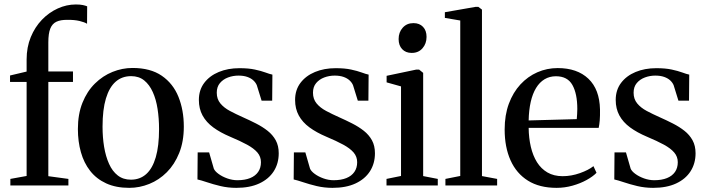

<svg xmlns="http://www.w3.org/2000/svg" viewBox="-20 -850 3239 880"><path d="M27.5 0V-30L102 -43.5V-474.5H26V-504L102 -522V-577.5Q102 -633.5 121 -679.8Q140 -726 172.2 -759.5Q204.5 -793 244.8 -811.2Q285 -829.5 327.5 -829.5Q347.5 -829.5 360 -826.8Q372.5 -824 379.5 -821L379 -741Q368.5 -748 344.8 -753.8Q321 -759.5 289 -759Q258 -759.5 238.8 -750.5Q219.5 -741.5 210.5 -719Q201.5 -696.5 201.5 -655.5V-522.5H314.5V-474.5H201.5V-42.5L293.5 -30V0Z M337 -258.5Q337 -327 358 -379.2Q379 -431.5 415 -467Q451 -502.5 495.8 -520.5Q540.5 -538.5 587.5 -538.5Q669.5 -538.5 721.5 -502.8Q773.5 -467 798 -406Q822.5 -345 822.5 -269.5Q822.5 -201 801.2 -148.5Q780 -96 744.5 -60.5Q709 -25 664.2 -7Q619.5 11 572.5 11Q511.5 11 466.8 -9.5Q422 -30 393.2 -66.8Q364.5 -103.5 350.8 -152.5Q337 -201.5 337 -258.5ZM580 -26.5Q621.5 -26.5 650.2 -52.2Q679 -78 694 -129.5Q709 -181 709 -258.5Q709 -307 702.2 -350.8Q695.5 -394.5 680.2 -428.2Q665 -462 640.8 -481.5Q616.5 -501 581 -501Q539 -501 510 -475.5Q481 -450 465.5 -398.8Q450 -347.5 450 -269.5Q450 -220.5 457.2 -176.8Q464.5 -133 479.8 -99Q495 -65 519.8 -45.8Q544.5 -26.5 580 -26.5Z M1063 11Q1025 11 990.5 2.8Q956 -5.5 928.5 -14.8Q901 -24 885 -27.5L886 -151.5H938.5L960 -77Q965 -65 981.8 -52.8Q998.5 -40.5 1021.8 -32.2Q1045 -24 1068 -24Q1102.5 -24 1126.5 -33.8Q1150.5 -43.5 1163.2 -62Q1176 -80.5 1176 -106.5Q1176 -132 1159.8 -151Q1143.5 -170 1112.2 -187Q1081 -204 1034.5 -223.5Q989.5 -242.5 957.5 -266Q925.5 -289.5 908.5 -320.5Q891.5 -351.5 891.5 -392Q891.5 -437.5 916 -470Q940.5 -502.5 982.5 -520Q1024.5 -537.5 1077.5 -537.5Q1119.5 -537.5 1148.2 -531.2Q1177 -525 1196.5 -517.8Q1216 -510.5 1228.5 -508L1227.5 -388.5H1179L1157 -459.5Q1152 -471.5 1141.2 -481.5Q1130.5 -491.5 1113.5 -497.5Q1096.5 -503.5 1073 -503.5Q1048 -503.5 1025.2 -495Q1002.5 -486.5 988 -469.2Q973.5 -452 973.5 -425Q973.5 -396 990 -376Q1006.5 -356 1033.8 -341.5Q1061 -327 1092.5 -313Q1124 -299 1153.5 -284Q1183 -269 1206.5 -250.5Q1230 -232 1243.8 -207Q1257.5 -182 1257.5 -147.5Q1257.5 -101 1234.8 -65.2Q1212 -29.5 1168.5 -9.2Q1125 11 1063 11Z M1504 11Q1466 11 1431.5 2.8Q1397 -5.5 1369.5 -14.8Q1342 -24 1326 -27.5L1327 -151.5H1379.5L1401 -77Q1406 -65 1422.8 -52.8Q1439.5 -40.5 1462.8 -32.2Q1486 -24 1509 -24Q1543.5 -24 1567.5 -33.8Q1591.5 -43.5 1604.2 -62Q1617 -80.5 1617 -106.5Q1617 -132 1600.8 -151Q1584.5 -170 1553.2 -187Q1522 -204 1475.5 -223.5Q1430.5 -242.5 1398.5 -266Q1366.5 -289.5 1349.5 -320.5Q1332.5 -351.5 1332.5 -392Q1332.5 -437.5 1357 -470Q1381.5 -502.5 1423.5 -520Q1465.5 -537.5 1518.5 -537.5Q1560.5 -537.5 1589.2 -531.2Q1618 -525 1637.5 -517.8Q1657 -510.5 1669.5 -508L1668.5 -388.5H1620L1598 -459.5Q1593 -471.5 1582.2 -481.5Q1571.5 -491.5 1554.5 -497.5Q1537.5 -503.5 1514 -503.5Q1489 -503.5 1466.2 -495Q1443.5 -486.5 1429 -469.2Q1414.5 -452 1414.5 -425Q1414.5 -396 1431 -376Q1447.5 -356 1474.8 -341.5Q1502 -327 1533.5 -313Q1565 -299 1594.5 -284Q1624 -269 1647.5 -250.5Q1671 -232 1684.8 -207Q1698.5 -182 1698.5 -147.5Q1698.5 -101 1675.8 -65.2Q1653 -29.5 1609.5 -9.2Q1566 11 1504 11Z M1751.5 0V-30L1818 -43.5V-454L1752 -472.5V-502.5L1887.5 -531H1901L1919.5 -516V-43L1986.5 -30V0ZM1866.5 -607.5Q1839.5 -607.5 1823.2 -624.8Q1807 -642 1807 -671Q1807 -702 1825.8 -723Q1844.5 -744 1874.5 -744H1875.5Q1902.5 -744 1918.8 -727Q1935 -710 1935 -681Q1935 -650 1916.5 -628.8Q1898 -607.5 1867.5 -607.5Z M2089.5 -43.5V-756L2019 -768V-794L2159.5 -818.5H2172.5L2189 -806V-43L2258.5 -30V0H2021.5V-30Z M2531 11Q2452.5 11 2399.8 -22Q2347 -55 2320 -115.2Q2293 -175.5 2293 -256.5Q2293 -322.5 2312.2 -374.5Q2331.5 -426.5 2365.2 -463Q2399 -499.5 2443 -518.8Q2487 -538 2536 -538Q2625.5 -538 2676.8 -489.2Q2728 -440.5 2730 -348.5Q2730.5 -318 2728.8 -298Q2727 -278 2724 -264H2403Q2403.5 -217.5 2413 -177Q2422.5 -136.5 2441.2 -106.5Q2460 -76.5 2489.2 -59.5Q2518.5 -42.5 2559 -42.5Q2598.5 -42.5 2638 -56.5Q2677.5 -70.5 2700 -88.5L2714 -58Q2697 -40.5 2668.2 -24.8Q2639.5 -9 2603.8 1Q2568 11 2531 11ZM2403 -298 2623.5 -304Q2625 -315.5 2625.2 -327.5Q2625.5 -339.5 2626 -350.5Q2626 -420.5 2603.5 -460.5Q2581 -500.5 2528 -500.5Q2499 -500.5 2476 -486.8Q2453 -473 2437 -446.8Q2421 -420.5 2412.5 -383Q2404 -345.5 2403 -298Z M2973.5 11Q2935.5 11 2901 2.8Q2866.5 -5.5 2839 -14.8Q2811.5 -24 2795.5 -27.5L2796.5 -151.5H2849L2870.5 -77Q2875.5 -65 2892.2 -52.8Q2909 -40.5 2932.2 -32.2Q2955.5 -24 2978.5 -24Q3013 -24 3037 -33.8Q3061 -43.5 3073.8 -62Q3086.5 -80.5 3086.5 -106.5Q3086.5 -132 3070.2 -151Q3054 -170 3022.8 -187Q2991.5 -204 2945 -223.5Q2900 -242.5 2868 -266Q2836 -289.5 2819 -320.5Q2802 -351.5 2802 -392Q2802 -437.5 2826.5 -470Q2851 -502.5 2893 -520Q2935 -537.5 2988 -537.5Q3030 -537.5 3058.8 -531.2Q3087.5 -525 3107 -517.8Q3126.5 -510.5 3139 -508L3138 -388.5H3089.5L3067.5 -459.5Q3062.5 -471.5 3051.8 -481.5Q3041 -491.5 3024 -497.5Q3007 -503.5 2983.5 -503.5Q2958.5 -503.5 2935.8 -495Q2913 -486.5 2898.5 -469.2Q2884 -452 2884 -425Q2884 -396 2900.5 -376Q2917 -356 2944.2 -341.5Q2971.5 -327 3003 -313Q3034.5 -299 3064 -284Q3093.5 -269 3117 -250.5Q3140.5 -232 3154.2 -207Q3168 -182 3168 -147.5Q3168 -101 3145.2 -65.2Q3122.5 -29.5 3079 -9.2Q3035.5 11 2973.5 11Z"/></svg>

Font: Merriweather 96pt
Style: Regular
Weight: 400
Version: Version 2.100